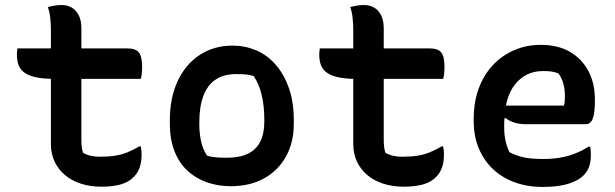

<svg xmlns="http://www.w3.org/2000/svg" viewBox="-20 -728 2440 762"><path d="M49 -536H484Q518 -536 531 -520Q544 -504 544 -463Q544 -455 543.5 -446Q543 -437 542 -429.5Q541 -422 539 -415H195Q153 -415 124 -421Q95 -427 78 -439Q61 -451 54 -469Q47 -487 47 -513Q47 -517 47.5 -521.5Q48 -526 48.5 -529.5Q49 -533 49 -536ZM539 -147Q540 -140 541 -131.5Q542 -123 542 -116Q542 -85 534 -62.5Q526 -40 508 -23Q500 -15 488 -8Q476 -1 460.5 3.5Q445 8 425.5 10.5Q406 13 383 13Q338 13 301 1Q264 -11 237.5 -33.5Q211 -56 196.5 -87Q182 -118 182 -157Q182 -214 182 -270.5Q182 -327 182 -383Q182 -439 182 -496Q182 -553 182 -608Q182 -633 179.5 -656.5Q177 -680 170 -700Q185 -704 198.5 -706Q212 -708 225 -708Q247 -708 264.5 -698Q282 -688 292.5 -667.5Q303 -647 303 -615Q303 -559 303 -504Q303 -449 303 -393.5Q303 -338 303 -283Q303 -228 303 -172Q303 -157 304.5 -144.5Q306 -132 310 -121Q325 -113 341 -109.5Q357 -106 376 -106Q410 -106 436 -110Q462 -114 484.5 -123Q507 -132 533 -147Z M903 -547Q952 -547 996 -528.5Q1040 -510 1073.5 -472Q1107 -434 1126.5 -378.5Q1146 -323 1146 -250V-237Q1146 -162 1114.5 -106Q1083 -50 1027 -19.5Q971 11 896 11Q845 11 801 -4.5Q757 -20 724 -50.5Q691 -81 672.5 -128Q654 -175 654 -238V-250Q654 -340 685.5 -407Q717 -474 773.5 -510.5Q830 -547 903 -547ZM917 -434Q868 -434 835.5 -412Q803 -390 787 -347Q771 -304 771 -242V-235Q771 -200 778 -167.5Q785 -135 802 -110Q820 -105 838 -103.5Q856 -102 879 -102Q931 -102 964 -118Q997 -134 1013 -166Q1029 -198 1029 -246V-252Q1029 -306 1019 -349.5Q1009 -393 987 -426Q973 -431 956.5 -432.5Q940 -434 917 -434Z M1249 -536H1684Q1718 -536 1731 -520Q1744 -504 1744 -463Q1744 -455 1743.5 -446Q1743 -437 1742 -429.5Q1741 -422 1739 -415H1395Q1353 -415 1324 -421Q1295 -427 1278 -439Q1261 -451 1254 -469Q1247 -487 1247 -513Q1247 -517 1247.5 -521.5Q1248 -526 1248.5 -529.5Q1249 -533 1249 -536ZM1739 -147Q1740 -140 1741 -131.5Q1742 -123 1742 -116Q1742 -85 1734 -62.5Q1726 -40 1708 -23Q1700 -15 1688 -8Q1676 -1 1660.5 3.5Q1645 8 1625.5 10.5Q1606 13 1583 13Q1538 13 1501 1Q1464 -11 1437.5 -33.5Q1411 -56 1396.5 -87Q1382 -118 1382 -157Q1382 -214 1382 -270.5Q1382 -327 1382 -383Q1382 -439 1382 -496Q1382 -553 1382 -608Q1382 -633 1379.5 -656.5Q1377 -680 1370 -700Q1385 -704 1398.5 -706Q1412 -708 1425 -708Q1447 -708 1464.5 -698Q1482 -688 1492.5 -667.5Q1503 -647 1503 -615Q1503 -559 1503 -504Q1503 -449 1503 -393.5Q1503 -338 1503 -283Q1503 -228 1503 -172Q1503 -157 1504.5 -144.5Q1506 -132 1510 -121Q1525 -113 1541 -109.5Q1557 -106 1576 -106Q1610 -106 1636 -110Q1662 -114 1684.5 -123Q1707 -132 1733 -147Z M2126 -550Q2195 -550 2242.5 -522Q2290 -494 2315.5 -445.5Q2341 -397 2341 -333V-329Q2341 -292 2336.5 -271.5Q2332 -251 2324 -243Q2316 -235 2305 -235H2068Q2042 -235 2021 -241.5Q2000 -248 1987 -260L1967 -250L1970 -309H2218Q2221 -318 2221.5 -328Q2222 -338 2222 -346Q2222 -373 2216 -395.5Q2210 -418 2196 -437Q2182 -442 2169.5 -444Q2157 -446 2135 -446Q2066 -446 2023.5 -392.5Q1981 -339 1981 -230V-223Q1981 -193 1986.5 -168.5Q1992 -144 2002 -124Q2028 -110 2059 -103.5Q2090 -97 2135 -97Q2170 -97 2201 -102Q2232 -107 2260.5 -118Q2289 -129 2316 -146H2322Q2324 -138 2324.5 -130Q2325 -122 2325 -113Q2325 -84 2317.5 -65Q2310 -46 2296 -32Q2280 -16 2254.5 -5.5Q2229 5 2198.5 9.5Q2168 14 2134 14Q2074 14 2024 -4Q1974 -22 1937.5 -56Q1901 -90 1880.5 -138.5Q1860 -187 1860 -248V-255Q1860 -323 1880 -377Q1900 -431 1936 -469.5Q1972 -508 2021 -529Q2070 -550 2126 -550Z"/></svg>

Font: Recursive Monospace Casual SemiBold
Style: Regular
Weight: 600
Version: Version 1.047